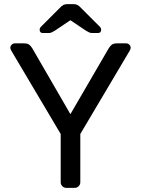

<svg xmlns="http://www.w3.org/2000/svg" viewBox="-20 -910 683 930"><path d="M30 0ZM342 0H301Q290 0 282 -8Q274 -16 274 -27V-261L35 -664Q30 -673 30 -678Q30 -687 36.5 -693.5Q43 -700 52 -700H95Q113 -700 121.5 -693.5Q130 -687 137 -675L321 -357L506 -675Q513 -687 521.5 -693.5Q530 -700 548 -700H591Q600 -700 606.5 -693.5Q613 -687 613 -678Q613 -673 608 -664L369 -261V-27Q369 -16 361 -8Q353 0 342 0ZM373 -871 465 -779Q470 -774 470 -766Q470 -750 454 -750H428Q419 -750 413 -752.5Q407 -755 397 -761L321 -812L245 -761Q235 -755 229 -752.5Q223 -750 214 -750H188Q172 -750 172 -766Q172 -774 177 -779L269 -871Q279 -882 287 -886Q295 -890 306 -890H336Q347 -890 355 -886Q363 -882 373 -871Z"/></svg>

Font: Hezaedrus
Style: Regular
Weight: 400
Designer: Hubert & Fischer
Foundry: Hubert & Fischer
Version: Version 1.10;September 3, 2019;FontCreator 11.5.0.2425 64-bi